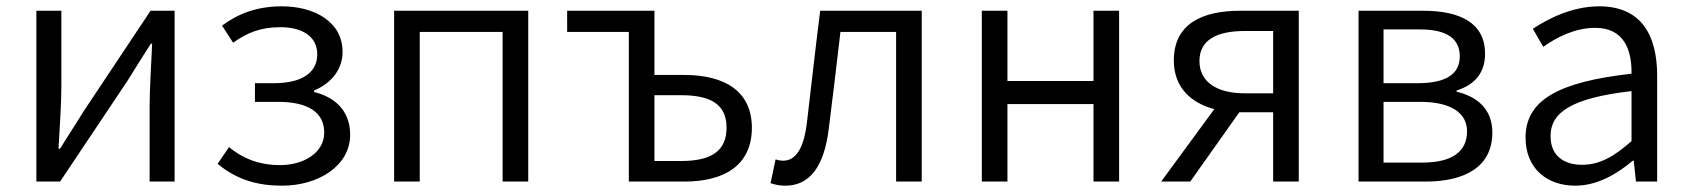

<svg xmlns="http://www.w3.org/2000/svg" viewBox="-20 -574 5342 607"><path d="M95 0H170L384 -320C404 -353 436 -403 457 -436H461C458 -366 453 -294 453 -235V0H532V-540H456L243 -220C223 -187 190 -137 170 -104H165C169 -174 174 -247 174 -304V-540H95Z M872 13C987 13 1087 -50 1087 -148C1087 -226 1036 -268 973 -283V-288C1029 -311 1063 -356 1063 -410C1063 -506 973 -554 871 -554C791 -554 732 -530 682 -493L717 -439C761 -470 802 -488 867 -488C934 -488 983 -460 983 -402C983 -346 937 -311 846 -311H786V-252H859C952 -252 1005 -220 1005 -155C1005 -92 942 -52 865 -52C809 -52 755 -67 704 -109L668 -56C731 -4 797 13 872 13Z M1226 0H1307V-473H1569V0H1650V-540H1226Z M1968 0H2144C2272 0 2357 -53 2357 -170C2357 -285 2272 -337 2144 -337H2049V-540H1773V-473H1968ZM2049 -65V-273H2134C2230 -273 2277 -242 2277 -170C2277 -98 2230 -65 2134 -65Z M2463 13C2539 13 2585 -46 2600 -166C2613 -268 2625 -371 2637 -473H2813V0H2894V-540H2573C2558 -422 2545 -304 2531 -186C2521 -103 2495 -66 2456 -66C2446 -66 2439 -68 2432 -70L2416 5C2431 10 2444 13 2463 13Z M3084 0H3165V-245H3437V0H3518V-540H3437V-318H3165V-540H3084Z M4005 -279H3915C3827 -279 3772 -315 3772 -381C3772 -448 3827 -476 3915 -476H4005ZM3901 -540C3781 -540 3691 -499 3691 -383C3691 -296 3747 -248 3819 -229L3651 0H3743L3898 -219H3899H4005V0H4086V-540Z M4275 0H4487C4612 0 4698 -47 4698 -155C4698 -233 4645 -270 4585 -284V-288C4640 -305 4675 -342 4675 -404C4675 -501 4597 -540 4479 -540H4275ZM4354 -311V-481H4469C4557 -481 4595 -450 4595 -396C4595 -344 4558 -311 4462 -311ZM4354 -60V-252H4470C4567 -252 4618 -217 4618 -159C4618 -95 4571 -60 4477 -60Z M4960 13C5028 13 5090 -22 5142 -66H5145L5152 0H5219V-335C5219 -465 5167 -554 5036 -554C4949 -554 4873 -514 4826 -483L4859 -426C4900 -455 4958 -486 5023 -486C5116 -486 5139 -414 5138 -341C4906 -315 4803 -257 4803 -139C4803 -41 4871 13 4960 13ZM4982 -53C4927 -53 4882 -79 4882 -144C4882 -218 4947 -264 5138 -286V-128C5083 -79 5037 -53 4982 -53Z"/></svg>

Font: Genne Gothic Normal
Style: Regular
Weight: 350
Designer: Ryoko NISHIZUKA (kana & ideographs); Paul D. Hunt (Latin, Greek & Cyrillic); Wenlong ZHANG (bopomofo); Sandoll Communica
Foundry: Adobe Systems Incorporated
Version: Version 1.004;PS 1.004;hotconv 16.6.51;makeotf.lib2.5.65220